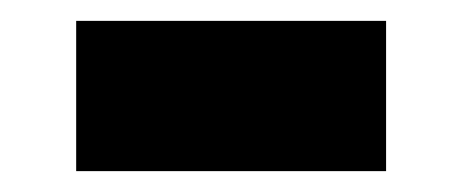

<svg xmlns="http://www.w3.org/2000/svg" viewBox="-20 -397 443 184"><path d="M53 -233V-377H350V-233Z"/></svg>

Font: Anuphan
Style: Bold
Weight: 700
Designer: Mike Abbink, Paul van der Laan, Pieter van Rosmalen, Mint Tantisuwanna
Foundry: Bold Monday; Cadson Demak
Version: Version 3.002;hotconv 1.0.109;makeotfexe 2.5.65596